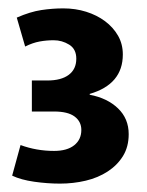

<svg xmlns="http://www.w3.org/2000/svg" viewBox="-20 -878 350 458"><path d="M20 -836Q52 -850 78.5 -854Q105 -858 131 -858Q160 -858 185.5 -850Q211 -842 230.5 -827.5Q250 -813 261.5 -793Q273 -773 273 -748Q273 -677 194 -654V-652Q236 -644 261.5 -619.5Q287 -595 287 -558Q287 -528 273.5 -506Q260 -484 237 -469Q214 -454 184.5 -447Q155 -440 123 -440Q93 -440 61.5 -444.5Q30 -449 9 -459L29 -532Q67 -518 109 -518Q140 -518 157 -531.5Q174 -545 174 -568Q174 -588 158 -600Q142 -612 109 -612H56V-686H93Q126 -686 144 -699.5Q162 -713 162 -738Q162 -761 145 -771.5Q128 -782 108 -782Q91 -782 74.5 -779Q58 -776 40 -767Z"/></svg>

Font: Mukta ExtraBold
Style: Regular
Weight: 800
Designer: Girish Dalvi and Yashodeep Gholap
Foundry: Ek Type
Version: Version 2.538;PS 1.002;hotconv 16.6.51;makeotf.lib2.5.65220;